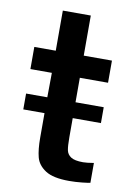

<svg xmlns="http://www.w3.org/2000/svg" viewBox="-81 -754 574 811"><g transform="rotate(10 206.0 -348.0)"><path d="M242 -433V-328H363V-260H242V-178Q242 -141 245.5 -123Q249 -105 265 -94.5Q281 -84 317 -84Q333 -84 363 -89V-4Q356 -2 328 1Q300 4 273 4Q204 4 171 -17.5Q138 -39 129.5 -71.5Q121 -104 121 -155V-260H30V-328H121L122 -433H30V-528H122V-700H242V-528H363V-433Z"/></g></svg>

Font: Be Vietnam SemiBold
Style: Regular
Weight: 600
Designer: Gabriel Lam
Foundry: TypeRant
Version: Version 4.000